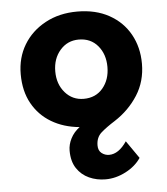

<svg xmlns="http://www.w3.org/2000/svg" viewBox="-51 -504 680 781"><g transform="rotate(-5 289.5 -113.0)"><path d="M349 232Q313 232 282 218Q251 204 232 175.5Q213 147 213 103Q213 78 225.5 53.5Q238 29 262 11Q197 5 147.5 -24.5Q98 -54 70 -104.5Q42 -155 42 -224Q42 -291 73.5 -343.5Q105 -396 162 -427Q219 -458 293 -458Q368 -458 423 -427.5Q478 -397 507.5 -344Q537 -291 537 -224Q537 -152 501 -95.5Q465 -39 406 -1Q371 21 349.5 40Q328 59 328 92Q328 113 341.5 123.5Q355 134 372 134Q411 134 444 85L494 157Q472 190 431.5 211Q391 232 349 232ZM289 -102Q338 -102 367 -136.5Q396 -171 396 -223Q396 -275 367 -309.5Q338 -344 289 -344Q243 -344 213 -309.5Q183 -275 183 -223Q183 -171 213 -136.5Q243 -102 289 -102Z"/></g></svg>

Font: Reem Kufi Ink
Style: Bold
Weight: 700
Designer: Khaled Hosny
Version: Version 1.002